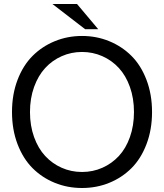

<svg xmlns="http://www.w3.org/2000/svg" viewBox="-20 -920 820 960"><path d="M365.2 -899.9 471.2 -773.9H405.8L242.2 -899.9ZM150.4 -485.1Q129.9 -428.2 129.9 -359.9Q129.9 -291.5 150.4 -234.6Q170.9 -177.7 206.1 -139.9Q241.2 -102.1 288.6 -81.1Q335.9 -60.1 390.1 -60.1Q444.3 -60.1 491.7 -81.1Q539.1 -102.1 574.2 -139.9Q609.4 -177.7 629.6 -234.6Q649.9 -291.5 649.9 -359.9Q649.9 -428.2 629.6 -485.1Q609.4 -542 574.2 -580.1Q539.1 -618.2 491.5 -639.2Q443.8 -660.2 390.1 -660.2Q336.4 -660.2 288.8 -639.2Q241.2 -618.2 206.1 -580.1Q170.9 -542 150.4 -485.1ZM67.6 -199.5Q40 -272 40 -359.9Q40 -447.8 67.6 -520.3Q95.2 -592.8 142.8 -640.4Q190.4 -688 254.2 -714.1Q317.9 -740.2 390.1 -740.2Q462.4 -740.2 526.1 -714.1Q589.8 -688 637.5 -640.4Q685.1 -592.8 712.6 -520.3Q740.2 -447.8 740.2 -359.9Q740.2 -272 712.6 -199.5Q685.1 -127 637.5 -79.3Q589.8 -31.7 526.4 -5.9Q462.9 20 390.1 20Q317.4 20 253.9 -5.9Q190.4 -31.7 142.8 -79.3Q95.2 -127 67.6 -199.5Z"/></svg>

Font: Miedinger*
Style: Book
Weight: 400
Version: Version 001.000